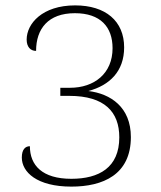

<svg xmlns="http://www.w3.org/2000/svg" viewBox="-20 -681 599 713"><path d="M245 12C362 12 466 -32 466 -172C466 -283 391 -333 308 -343C387 -364 441 -416 441 -505C441 -603 372 -661 259 -661C137 -661 79 -593 79 -534C79 -507 93 -492 114 -492C114 -574 159 -632 258 -632C353 -632 398 -581 398 -502C398 -408 330 -355 240 -355H204V-325H237C369 -325 423 -265 423 -171C423 -59 348 -17 245 -17C137 -17 91 -67 91 -138C74 -138 61 -126 61 -96C61 -42 117 12 245 12Z"/></svg>

Font: Noto Serif Telugu ExtraLight
Style: Regular
Weight: 200
Designer: Jelle Bosma - Monotype Design Team
Foundry: Monotype Imaging Inc.
Version: Version 2.005